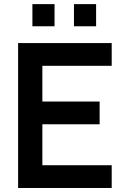

<svg xmlns="http://www.w3.org/2000/svg" viewBox="-20 -934 625 954"><path d="M457.5 -803.5H347.5V-913.5H457.5ZM70 0V-720H535V-607H190.5V-429.5H475V-316.5H190.5V-113H535V0ZM141 -803.5V-913.5H251V-803.5Z"/></svg>

Font: Vortex Mix
Style: Bold
Weight: 700
Designer: Mikhail Sharanda
Foundry: Mikhail Sharanda
Version: Version 4.504;Glyphs 3.1.2 (3151)